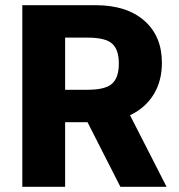

<svg xmlns="http://www.w3.org/2000/svg" viewBox="-20 -720 688 740"><path d="M66 -700H348Q468 -700 536 -640.5Q604 -581 604 -478Q604 -408 572.5 -356.5Q541 -305 483.5 -277Q426 -249 347 -249H100V-374H317Q386 -374 412 -397.5Q438 -421 438 -475Q438 -529 412 -552Q386 -575 317 -575H231V0H66ZM301 -281 452 -333 622 0H444Z"/></svg>

Font: Moderustic
Style: Bold
Weight: 700
Designer: Tural Alisoy
Foundry: TAFT Foundry
Version: Version 2.120